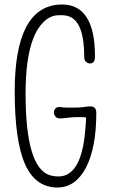

<svg xmlns="http://www.w3.org/2000/svg" viewBox="-20 -816 497 847"><path d="M398.9 -568.4Q399.9 -536.1 377 -536.1Q367.2 -536.1 359.4 -543.2Q351.6 -550.3 351.6 -564.5Q351.6 -717.8 286.1 -743.2Q265.6 -751 232.7 -748.5Q199.7 -746.1 171.6 -718.5Q143.6 -690.9 126 -644.5Q92.8 -557.6 92.8 -403.3Q92.8 -76.2 200.2 -43Q218.3 -37.6 237.8 -37.6Q332.5 -37.6 353.5 -215.8Q359.9 -273.4 359.4 -298.3Q315.9 -300.8 287.1 -297.4Q255.4 -293.5 243.7 -293.5Q231.9 -293.5 224.9 -301.8Q217.8 -310.1 217.8 -320.1Q217.8 -330.1 225.1 -337.9Q232.4 -345.7 247.8 -343.5Q263.2 -341.3 278.3 -341.3H306.6Q332 -341.3 345.2 -343.3Q368.2 -346.7 379.4 -346.7Q404.8 -346.7 404.8 -317.9Q404.8 -164.1 359.4 -76.7Q313 11.2 233.4 11.2Q137.2 11.2 91.3 -89.8Q44.9 -192.9 44.9 -412.6Q44.9 -784.7 242.7 -795.9Q398.9 -804.2 398.9 -568.4Z"/></svg>

Font: Pompiere 
Style: Regular
Weight: 400
Designer: Karolina Lach
Foundry: Sorkin Type Co.
Version: Version 1.002